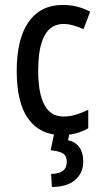

<svg xmlns="http://www.w3.org/2000/svg" viewBox="-20 -531 416 768"><path d="M331.1 -17.1Q285.6 9.3 227.5 9.3Q141.1 9.3 93.8 -54.7Q46.9 -118.2 46.9 -247.6Q46.9 -375 94.2 -442.9Q142.1 -511.2 230.5 -511.2Q262.7 -511.2 289.6 -504.2Q316.4 -497.1 337.4 -485.8L340.3 -484.4L339.4 -481L315.4 -418L314 -414.6L310.5 -416Q292 -424.3 272 -429.7Q252.4 -435.1 233.9 -435.1Q132.8 -435.1 132.8 -248.5Q132.8 -64.9 233.4 -64.9Q258.8 -64.9 281.7 -71.8Q305.2 -78.6 327.1 -89.4L333 -92.3V-86.4V-20.5V-18.1ZM257.3 4.4 252.4 29.8Q281.7 36.1 297.4 58.1Q313 80.1 313 114.3Q313 161.1 280.5 189Q248 216.8 187.5 216.8L184.6 164.6Q247.1 164.6 247.1 116.2Q247.1 94.2 234.1 84.2Q221.2 74.2 182.6 69.8L196.3 4.4Z"/></svg>

Font: MAUL Condensed
Style: Condensed Regular
Weight: 400
Designer: MAUL
Version: Version 1.0; 2020; ttfautohint (v1.8.3)